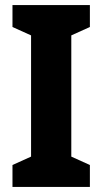

<svg xmlns="http://www.w3.org/2000/svg" viewBox="-20 -734 401 754"><path d="M333 0H29V-86L102 -119V-595L29 -628V-714H333V-628L260 -595V-119L333 -86Z"/></svg>

Font: Noto Sans Arabic UI Cn XBd
Style: Regular
Weight: 800
Width: 3
Designer: Monotype Design Team, Nadine Chahine and Nizar Qandah
Foundry: Monotype Imaging Inc.
Version: Version 2.010; ttfautohint (v1.8.4.7-5d5b)